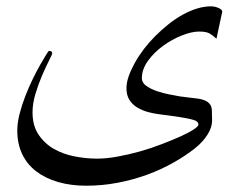

<svg xmlns="http://www.w3.org/2000/svg" viewBox="-20 -429 768 602"><path d="M658.7 -307.6Q647.9 -317.9 637.2 -324Q626.5 -330.1 604.5 -330.1Q581.1 -330.1 550.3 -317.9Q519.5 -305.7 491.5 -285.4Q463.4 -265.1 444.1 -238.5Q424.8 -211.9 424.8 -183.6Q424.8 -169.4 439.2 -159.4Q453.6 -149.4 473.4 -142.8Q493.2 -136.2 512.7 -132.6Q532.2 -128.9 542.5 -127Q559.1 -124.5 573.7 -123Q588.4 -121.6 600.3 -119.9Q612.3 -118.2 621.3 -114.5Q630.4 -110.8 636.2 -104.5Q643.6 -97.2 644.3 -83Q645 -68.8 645 -50.3Q645 -29.8 630.4 -6.6Q615.7 16.6 591.8 35.6Q561.5 59.6 523.4 81.1Q485.4 102.5 441.4 118.7Q397.5 134.8 349.1 144Q300.8 153.3 250.5 153.3Q202.1 153.3 162.4 141.8Q122.6 130.4 93.8 108.4Q64.9 86.4 49.6 54.2Q34.2 22 34.2 -20Q34.2 -43.9 41.3 -71.5Q48.3 -99.1 59.1 -127Q69.8 -154.8 82.3 -180.4Q94.7 -206.1 106 -225.8Q117.2 -245.6 124.8 -257.6Q132.3 -269.5 133.3 -269.5Q143.6 -269.5 143.6 -261.7Q143.6 -258.3 134 -239.7Q124.5 -221.2 112.8 -194.3Q101.1 -167.5 91.6 -136.2Q82 -105 82 -76.7Q82 -34.7 101.1 -6.6Q120.1 21.5 149.4 38.1Q178.7 54.7 214.6 61.5Q250.5 68.4 284.7 68.4Q313.5 68.4 348.4 62Q383.3 55.7 418.9 45.7Q454.6 35.6 487.3 22.9Q520 10.3 545.7 -1.2Q571.3 -12.7 586.7 -22.7Q602.1 -32.7 602.1 -38.1Q602.1 -43.9 597.4 -47.9Q592.8 -51.8 580.1 -54.9Q567.4 -58.1 542.7 -62Q518.1 -65.9 479 -70.8Q462.4 -72.8 444.3 -77.6Q426.3 -82.5 410.9 -91.6Q395.5 -100.6 386 -115.5Q376.5 -130.4 376.5 -152.3Q376.5 -169.9 383.5 -189.9Q390.6 -210 402.6 -231.7Q414.6 -253.4 430.9 -274.9Q447.3 -296.4 466.8 -315.9Q486.8 -335.9 508.3 -353Q529.8 -370.1 552.2 -382.6Q574.7 -395 597.4 -402.1Q620.1 -409.2 642.6 -409.2Q646 -409.2 651.6 -408.2Q657.2 -407.2 662.8 -405Q668.5 -402.8 672.6 -399.7Q676.8 -396.5 676.8 -392.1Z"/></svg>

Font: Accordance
Style: Italic
Weight: 400
Italic angle: -11°
Version: Version 1.2 (build January 31, 2020) Miklal Software Solutio